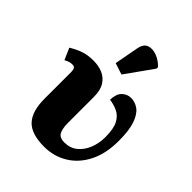

<svg xmlns="http://www.w3.org/2000/svg" viewBox="-230 -962 1107 1107"><g transform="rotate(45 323.5 -409.0)"><path d="M319 10Q214 10 169.5 -38Q125 -86 125 -188V-406Q125 -420 120.5 -430.5Q116 -441 100 -441Q88 -441 78 -438.5Q68 -436 49 -426L18 -497Q58 -521 92 -532Q126 -543 170 -543Q211 -543 244.5 -529Q278 -515 298.5 -483Q319 -451 319 -396V-184Q319 -142 331 -116Q343 -90 385 -90Q430 -90 462.5 -116Q495 -142 512.5 -185Q530 -228 530 -279Q530 -348 511 -383Q492 -418 461.5 -432Q431 -446 396 -451Q398 -500 421 -522Q444 -544 475 -544Q509 -544 537 -523.5Q565 -503 582.5 -454Q600 -405 600 -319Q600 -214 562.5 -140.5Q525 -67 461 -28.5Q397 10 319 10ZM340 -600 270 -623 298 -772Q306 -814 334 -824Q362 -834 397 -821Q432 -808 459 -779V-767Z"/></g></svg>

Font: Noto Serif Black
Style: Regular
Weight: 900
Designer: Monotype Design Team
Foundry: Monotype Imaging Inc.
Version: Version 2.014; ttfautohint (v1.8.4.7-5d5b)